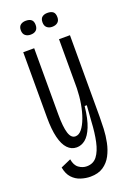

<svg xmlns="http://www.w3.org/2000/svg" viewBox="-155 -722 630 923"><g transform="rotate(-20 160.5 -260.5)"><path d="M141 145Q117 145 92 137Q67 129 49 109.5Q31 90 25 56L77 33Q82 65 101 78.5Q120 92 141 92Q175 92 194 67Q213 42 222.5 -2Q232 -46 235 -103L241 -184H230Q223 -119 207.5 -81Q192 -43 171.5 -26.5Q151 -10 127 -10Q100 -10 80.5 -30.5Q61 -51 51 -92Q41 -133 41 -193V-528H97V-190Q97 -125 107 -93.5Q117 -62 139 -62Q157 -62 172 -80.5Q187 -99 198.5 -130Q210 -161 216.5 -199Q223 -237 224 -277V-528H280V-111Q280 -83 278.5 -49Q277 -15 270 19Q263 53 248 81.5Q233 110 207 127.5Q181 145 141 145ZM214 -595Q198 -595 187.5 -604Q177 -613 177 -631Q177 -650 187.5 -658Q198 -666 214 -666Q233 -666 243 -658Q253 -650 253 -630Q253 -613 242.5 -604Q232 -595 214 -595ZM104 -595Q87 -595 76.5 -604Q66 -613 66 -631Q66 -649 76.5 -657.5Q87 -666 104 -666Q122 -666 132 -658Q142 -650 142 -631Q142 -613 132 -604Q122 -595 104 -595Z"/></g></svg>

Font: Bricolage Grotesque 72pt Condensed ExtraLight
Style: Regular
Weight: 250
Width: 3
Designer: Mathieu Triay
Foundry: Atelier Triay
Version: Version 1.001;gftools[0.9.33.dev8+g029e19f]